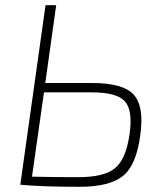

<svg xmlns="http://www.w3.org/2000/svg" viewBox="-20 -710 626 738"><path d="M154 -391H334Q454 -391 494.5 -345.5Q535 -300 519 -189Q504 -75 452.5 -33.5Q401 8 286 8Q140 8 58 0L155 -690H196ZM149 -355 103 -31Q179 -29 282 -29Q379 -29 421.5 -63Q464 -97 478 -194Q491 -285 460.5 -320Q430 -355 332 -355Z"/></svg>

Font: Exo 2.0 Extra Light
Style: Italic
Weight: 250
Italic angle: -8°
Designer: Natanael Gama
Version: Version 1.001;PS 001.001;hotconv 1.0.70;makeotf.lib2.5.58329